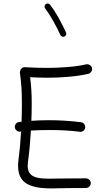

<svg xmlns="http://www.w3.org/2000/svg" viewBox="-20 -1052 596 1079"><path d="M63.5 -335.9C64.9 -321.8 78.6 -312 90.3 -312C91.3 -312 92.3 -312 93.8 -312.5C95.2 -313 97.2 -313 98.6 -313C95.2 -254.4 89.8 -196.8 83.5 -149.9C82 -139.6 81.5 -129.9 81.5 -119.6C81.5 -58.6 108.4 -25.4 150.9 -9.8C193.4 6.3 239.3 6.8 274.9 6.8C294.4 6.8 334 4.9 387.2 4.9H425.8C438 4.9 450.7 4.9 462.9 4.4C478 4.4 490.2 -7.8 490.2 -22.9C489.7 -38.1 477.1 -49.8 461.9 -49.8C449.7 -49.3 424.8 -49.3 387.2 -49.3C310.5 -49.3 275.9 -47.9 262.7 -47.9C196.3 -47.9 135.7 -51.3 135.7 -119.6C135.7 -127 136.2 -134.8 137.2 -142.6C144.5 -193.4 149.9 -255.4 153.8 -318.4C187 -320.3 220.7 -321.3 256.3 -321.3C314.9 -321.3 372.1 -318.8 428.7 -311.5C430.2 -311 431.2 -311 432.6 -311C444.3 -311 457 -320.8 459 -335V-337.9C459 -350.1 450.2 -363.8 435.1 -365.2C375 -372.6 315.4 -376.5 256.3 -376.5C221.2 -376.5 188 -375.5 156.2 -373C157.7 -406.7 158.2 -438.5 158.2 -468.8C158.2 -498.5 157.7 -524.4 156.2 -546.4C154.8 -568.4 152.3 -592.3 149.4 -618.2C180.2 -616.7 211.4 -615.2 242.7 -615.2C321.3 -615.2 407.7 -621.1 476.6 -637.2C490.7 -640.6 497.6 -653.8 497.6 -664.1C497.6 -666 497.6 -668 497.1 -669.9C493.7 -684.1 480.5 -690.9 470.2 -690.9C468.3 -690.9 466.3 -690.9 464.4 -690.4C433.6 -683.1 398.4 -678.2 358.9 -675.3C319.3 -671.9 280.3 -670.4 242.7 -670.4C202.1 -670.4 161.1 -671.9 120.1 -674.3H117.7C100.1 -674.3 91.8 -655.8 91.8 -645.5V-643.6C100.6 -577.6 103 -539.6 103 -468.8C103 -436.5 102.5 -402.8 101.1 -367.7C96.7 -367.2 91.8 -366.7 86.9 -366.2C72.8 -364.7 63 -351.6 63 -339.8C63 -338.4 63 -337.4 63.5 -335.9ZM236.8 -1028.8C230.5 -1022.9 230.5 -1016.1 230.5 -1014.2C230.5 -1010.7 231.4 -1007.3 233.9 -1004.4C247.1 -987.3 262.2 -964.4 278.3 -935.5C294.4 -906.7 308.1 -879.9 319.3 -855.5C323.2 -847.2 331.5 -845.2 335.4 -845.2C337.9 -845.2 339.8 -845.7 342.3 -846.7C350.6 -850.1 352.5 -858.9 352.5 -863.3C352.5 -865.7 352.1 -867.7 351.1 -869.6C339.4 -895 325.2 -922.4 309.1 -952.1C292.5 -981.9 276.4 -1006.3 261.2 -1025.9C255.4 -1033.2 248.5 -1032.2 247.1 -1032.2C243.2 -1032.2 239.7 -1031.2 236.8 -1028.8Z"/></svg>

Font: Mikhak Light
Style: Regular
Weight: 300
Designer: Amin Abedi
Version: Version 3.2